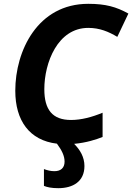

<svg xmlns="http://www.w3.org/2000/svg" viewBox="-20 -745 692 1005"><path d="M278 7C303 41 318 70 318 101C318 134 298 151 265 151C246 151 229 147 210 140V228C227 235 250 240 285 240C362 240 422 205 422 124C422 77 399 39 368 8C433 2 484 -15 517 -28V-155C462 -132 405 -117 352 -117C255 -117 212 -170 212 -278C212 -417 282 -599 442 -599C502 -599 549 -579 594 -552L652 -674C589 -709 533 -725 442 -725C177 -725 60 -479 60 -270C60 -114 134 -10 278 7Z"/></svg>

Font: BC Sans
Style: Bold Italic
Weight: 700
Italic angle: -12°
Designer: Monotype Design Team
Province of B.C.
Foundry: Monotype Imaging Inc.
Version: Version 2.000;GOOG;noto-source:20170915:90ef993387c0